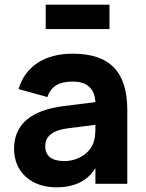

<svg xmlns="http://www.w3.org/2000/svg" viewBox="-20 -784 623 819"><path d="M175 -660H447V-764H175ZM290 -555C170.5 -555 88.5 -501.5 59 -404L182 -370C198 -416 231 -436 290 -436C350 -436 383.5 -408 387 -348.5L251.5 -331.5C111 -314 40 -252.5 40 -149C40 -51 112.5 15 220 15C298 15 352.5 -12 387 -66.5V0H523V-315C523 -478 448 -555 290 -555ZM387 -251.5V-244C387 -220 386.5 -189.5 374 -164C356 -127.5 311 -97 254 -97C200.5 -97 173 -118.5 173 -161C173 -203.5 205.5 -229 271.5 -237Z"/></svg>

Font: Vela Sans ExtBd
Style: Regular
Weight: 800
Designer: Principal design: Mikhail Sharanda - project Manrope.
Design modification: Ravid Balaliev
Foundry: Mikhail Sharanda
Version: Version 1.001